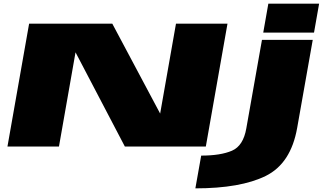

<svg xmlns="http://www.w3.org/2000/svg" viewBox="-20 -805 1791 1055"><path d="M21 0 140 -675H597L860 -181L947 -675H1230L1111 0H666L395 -517.5L304 0ZM1053.5 230 1085.5 50Q1192.5 50 1254.8 23Q1317 -4 1333.5 -100L1419.5 -586H1698.5L1613 -103Q1578.5 93.5 1440 161.8Q1301.5 230 1053.5 230ZM1454.5 -785H1733.5L1705.5 -626H1426.5Z"/></svg>

Font: Anybody UltraExpanded Black
Style: Italic
Weight: 900
Width: 9
Italic angle: -10°
Designer: Tyler Finck
Foundry: Etcetera Type Company
Version: Version 1.010; ttfautohint (v1.8.3) -l 8 -r 50 -G 200 -x 14 